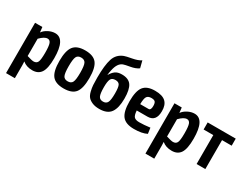

<svg xmlns="http://www.w3.org/2000/svg" viewBox="-73 -1404 2947 2264"><g transform="rotate(30 1400.0 -272.0)"><path d="M320 -503Q456 -503 456 -241Q456 -102 418 -45Q380 12 301 12Q220 12 169 -32Q172 21 171 66V195H51V-490H150L158 -420Q183 -456 229 -479.5Q275 -503 320 -503ZM262 -86Q302 -86 316.5 -116.5Q331 -147 331 -242Q331 -334 318 -368.5Q305 -403 273 -403Q230 -403 171 -342V-107Q238 -86 262 -86Z M728 -504Q840 -504 886 -445Q932 -386 932 -245Q932 -104 886 -45.5Q840 13 728 13Q617 13 570.5 -45.5Q524 -104 524 -245Q524 -386 570.5 -445Q617 -504 728 -504ZM650 -245Q650 -151 666 -117.5Q682 -84 728 -84Q774 -84 790.5 -117Q807 -150 807 -245Q807 -340 790.5 -373.5Q774 -407 728 -407Q682 -407 666 -373.5Q650 -340 650 -245Z M1368 -739 1392 -644Q1350 -614 1282.5 -602.5Q1215 -591 1194 -583Q1131 -560 1109 -457Q1100 -419 1097 -385H1099Q1123 -427 1155 -451Q1187 -475 1244 -475Q1335 -475 1373 -420.5Q1411 -366 1411 -242Q1411 -114 1366 -51Q1321 12 1212 12Q1156 12 1117 -4.5Q1078 -21 1057 -45.5Q1036 -70 1025 -114.5Q1014 -159 1011.5 -197Q1009 -235 1009 -297Q1009 -466 1037.5 -554Q1066 -642 1154 -675Q1177 -684 1251.5 -697.5Q1326 -711 1368 -739ZM1211 -380Q1164 -380 1148.5 -348.5Q1133 -317 1133 -240Q1133 -150 1149 -117.5Q1165 -85 1208 -85Q1251 -85 1267.5 -117.5Q1284 -150 1284 -239Q1284 -323 1269 -351.5Q1254 -380 1211 -380Z M1868 -334Q1868 -194 1752 -194H1606Q1610 -130 1630.5 -109Q1651 -88 1700 -88Q1762 -88 1847 -99L1858 -21Q1795 12 1685 12Q1572 12 1525 -47Q1478 -106 1478 -246Q1478 -389 1524.5 -446.5Q1571 -504 1679 -504Q1779 -504 1824 -461.5Q1869 -419 1868 -334ZM1604 -279H1718Q1749 -279 1749 -336Q1749 -376 1735.5 -392Q1722 -408 1684 -408Q1639 -408 1622 -382Q1605 -356 1604 -279Z M2218 -503Q2354 -503 2354 -241Q2354 -102 2316 -45Q2278 12 2199 12Q2118 12 2067 -32Q2070 21 2069 66V195H1949V-490H2048L2056 -420Q2081 -456 2127 -479.5Q2173 -503 2218 -503ZM2160 -86Q2200 -86 2214.5 -116.5Q2229 -147 2229 -242Q2229 -334 2216 -368.5Q2203 -403 2171 -403Q2128 -403 2069 -342V-107Q2136 -86 2160 -86Z M2783 -394H2652V0H2533V-394H2401V-490H2783Z"/></g></svg>

Font: Exo 2 Semi Bold Condensed
Style: Regular
Weight: 600
Width: 3
Designer: Natanael Gama
Version: Version 1.001;PS 001.001;hotconv 1.0.70;makeotf.lib2.5.58329